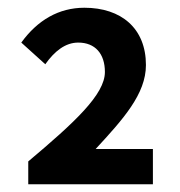

<svg xmlns="http://www.w3.org/2000/svg" viewBox="-20 -908 464 496"><path d="M53 -432H375V-523H227C298 -600 357 -665 357 -740C357 -835 293 -888 198 -888C132 -888 77 -856 35 -798L97 -742C121 -776 149 -798 182 -798C226 -798 251 -769 251 -722C251 -664 173 -592 53 -491Z"/></svg>

Font: Noto Sans CJK TC
Style: Bold
Weight: 700
Designer: Ryoko NISHIZUKA 西塚涼子 (kana, bopomofo & ideographs); Paul D. Hunt (Latin, Greek & Cyrillic); Sandoll Communications 산돌커뮤니
Foundry: Adobe
Version: Version 2.004;hotconv 1.0.118;makeotfexe 2.5.65603